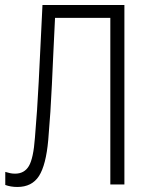

<svg xmlns="http://www.w3.org/2000/svg" viewBox="-20 -734 598 764"><path d="M49 10Q23 10 1 2V-50Q11 -47 20 -45Q29 -43 40 -43Q77 -43 95 -73.5Q113 -104 119 -186Q124 -244 127.5 -297Q131 -350 134 -408Q137 -466 140.5 -539.5Q144 -613 149 -714H475V0H419V-663H199Q195 -582 192 -517.5Q189 -453 186.5 -397.5Q184 -342 180.5 -289Q177 -236 172 -177Q163 -77 135 -33.5Q107 10 49 10Z"/></svg>

Font: Noto Sans Condensed Light
Style: Regular
Weight: 300
Width: 3
Designer: Monotype Design Team
Foundry: Monotype Imaging Inc.
Version: Version 2.013; ttfautohint (v1.8.4.7-5d5b)